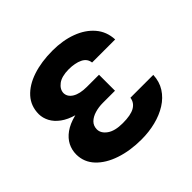

<svg xmlns="http://www.w3.org/2000/svg" viewBox="-143 -701 858 858"><g transform="rotate(-45 285.5 -272.0)"><path d="M252.9 -285.9H362.5V-228.3H285.7Q259.2 -228.3 235.6 -221.2Q212.1 -214.2 197.7 -200Q183.3 -185.8 183 -163.5Q183.1 -138.1 209.3 -119.5Q235.5 -100.9 284.8 -101Q335.3 -100.9 360.3 -115.2Q385.3 -129.6 389.1 -157.4H533.6Q531.9 -116.2 511.9 -84.9Q491.9 -53.6 458.4 -32.6Q424.9 -11.5 382.3 -0.9Q339.7 9.8 292.6 9.8Q221.2 9.8 163.6 -9.6Q106.1 -28.9 72.5 -64.5Q39 -100 38.5 -148.6Q38.5 -177.6 51.1 -202.5Q63.8 -227.3 89.7 -246Q115.6 -264.7 156.2 -275.3Q196.8 -285.9 252.9 -285.9ZM362.5 -264.6H252.9Q200.4 -264.6 161.7 -275.6Q122.9 -286.5 97.7 -305.1Q72.5 -323.6 60.1 -347Q47.8 -370.4 47.5 -395.1Q47.8 -445.9 79.3 -480.9Q110.8 -515.9 165.9 -534.3Q221 -552.7 291.8 -552.7Q356.3 -552.7 408.3 -533.5Q460.2 -514.3 491.5 -477.8Q522.8 -441.4 525.2 -389.8H379.3Q376.1 -416.9 350.2 -429.5Q324.4 -442.2 284.2 -442.4Q239.2 -442.2 216 -424.7Q192.8 -407.1 192.2 -383.4Q192.8 -359.1 217.2 -344.3Q241.7 -329.5 285.7 -329.3H362.5Z"/></g></svg>

Font: GitLab Sans
Style: Regular
Weight: 400
Designer: Rasmus Andersson
Foundry: Modifications by GitLab B.V., manufactured by rsms
Version: Version 4.000;git-c8fb6b7